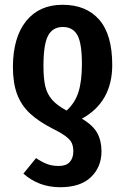

<svg xmlns="http://www.w3.org/2000/svg" viewBox="-20 -564 524 804"><path d="M323 -67Q370 -39 387.5 -6.5Q405 26 405 70Q405 135 361 177.5Q317 220 232 220Q142 220 78 163L131 98Q156 115 177.5 123Q199 131 226 131Q257 131 272 114.5Q287 98 287 70Q287 50 281 36Q275 22 257 8Q239 -6 203 -24Q142 -55 105.5 -89Q69 -123 51.5 -170Q34 -217 34 -285Q35 -409 90 -476.5Q145 -544 242 -544Q341 -544 395.5 -481.5Q450 -419 450 -292Q450 -137 323 -67ZM243 -451Q201 -451 181.5 -415Q162 -379 162 -288Q162 -235 169.5 -203Q177 -171 197.5 -147Q218 -123 259 -101Q294 -133 308.5 -178.5Q323 -224 323 -296Q323 -383 304 -417Q285 -451 243 -451Z"/></svg>

Font: Fira Sans Extra Condensed Medium
Style: Regular
Weight: 500
Width: 1
Designer: Carrois Corporate & Edenspiekermann AG
Foundry: Carrois Corporate GbR & Edenspiekermann AG
Version: Version 4.203